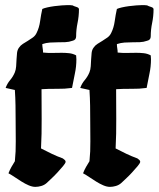

<svg xmlns="http://www.w3.org/2000/svg" viewBox="-20 -725 622 749"><path d="M242 -705Q247 -705 252.5 -705Q258 -705 263 -704Q268 -701 278 -698Q288 -695 288 -689Q288 -662 282.5 -635.5Q277 -609 277 -583Q277 -569 263 -566Q249 -561 234.5 -560.5Q220 -560 205 -560Q190 -560 175 -559Q160 -558 145 -553Q145 -545 146.5 -536.5Q148 -528 148 -520Q166 -518 184.5 -518.5Q203 -519 221 -519Q235 -519 249.5 -517.5Q264 -516 277 -509L278 -494Q278 -465 272 -437.5Q266 -410 261 -382Q232 -378 202 -378.5Q172 -379 142 -377Q142 -319 142.5 -261Q143 -203 140 -146Q161 -135 182 -125Q203 -115 225 -107Q228 -105 232 -101.5Q236 -98 236 -94Q236 -89 226 -77Q216 -65 203.5 -51.5Q191 -38 178.5 -26.5Q166 -15 162 -11Q153 -3 141 0.5Q129 4 118 4Q106 4 92 -2Q78 -8 64.5 -16.5Q51 -25 37.5 -34Q24 -43 13 -49Q18 -62 24.5 -73.5Q31 -85 38 -96Q42 -134 41.5 -174Q41 -214 41 -253Q41 -283 40.5 -313.5Q40 -344 38 -374L2 -382Q8 -399 19.5 -412.5Q31 -426 38 -443Q42 -453 43 -466.5Q44 -480 44.5 -493.5Q45 -507 46.5 -519Q48 -531 54 -539Q60 -548 69.5 -554Q79 -560 89 -566Q99 -572 108.5 -579Q118 -586 123 -597Q133 -617 136.5 -642.5Q140 -668 145 -690Q151 -693 164 -696Q177 -699 192 -701Q207 -703 221 -704Q235 -705 242 -705ZM533 -705Q538 -705 543.5 -705Q549 -705 554 -704Q559 -701 569 -698Q579 -695 579 -689Q579 -662 573.5 -635.5Q568 -609 568 -583Q568 -569 554 -566Q540 -561 525.5 -560.5Q511 -560 496 -560Q481 -560 466 -559Q451 -558 436 -553Q436 -545 437.5 -536.5Q439 -528 439 -520Q457 -518 475.5 -518.5Q494 -519 512 -519Q526 -519 540.5 -517.5Q555 -516 568 -509L569 -494Q569 -465 563 -437.5Q557 -410 552 -382Q523 -378 493 -378.5Q463 -379 433 -377Q433 -319 433.5 -261Q434 -203 431 -146Q452 -135 473 -125Q494 -115 516 -107Q519 -105 523 -101.5Q527 -98 527 -94Q527 -89 517 -77Q507 -65 494.5 -51.5Q482 -38 469.5 -26.5Q457 -15 453 -11Q444 -3 432 0.5Q420 4 409 4Q397 4 383 -2Q369 -8 355.5 -16.5Q342 -25 328.5 -34Q315 -43 304 -49Q309 -62 315.5 -73.5Q322 -85 329 -96Q333 -134 332.5 -174Q332 -214 332 -253Q332 -283 331.5 -313.5Q331 -344 329 -374L293 -382Q299 -399 310.5 -412.5Q322 -426 329 -443Q333 -453 334 -466.5Q335 -480 335.5 -493.5Q336 -507 337.5 -519Q339 -531 345 -539Q351 -548 360.5 -554Q370 -560 380 -566Q390 -572 399.5 -579Q409 -586 414 -597Q424 -617 427.5 -642.5Q431 -668 436 -690Q442 -693 455 -696Q468 -699 483 -701Q498 -703 512 -704Q526 -705 533 -705Z"/></svg>

Font: Hand Textur
Style: Regular
Weight: 400
Designer: F. H. Ehmcke um 1935
Foundry: Peter Wiegel
Version: Version 1.000